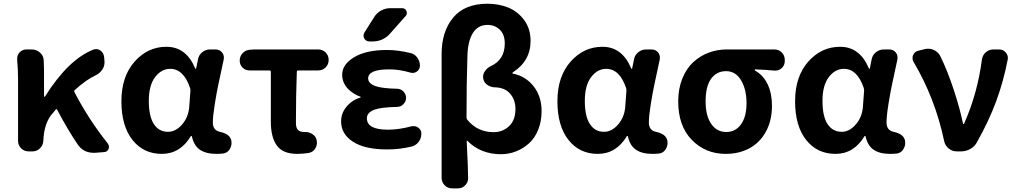

<svg xmlns="http://www.w3.org/2000/svg" viewBox="-20 -831 5581 1054"><path d="M571.3 -43.9Q578.1 -35.2 578.1 -25.4Q578.1 -19.5 576.2 -13.7Q569.3 2.9 551.8 3.9L502 7.8Q497.1 7.8 493.2 7.8Q470.7 7.8 449.2 -1Q424.8 -12.7 409.2 -34.2Q351.6 -118.2 293.9 -228.5Q291 -235.4 286.1 -229.5L271.5 -211.9Q221.7 -159.2 217.8 -57.6Q216.8 -34.2 199.7 -17.1Q182.6 0 159.2 0H136.7Q112.3 0 95.7 -17.1Q79.1 -34.2 79.1 -57.6V-392.6Q79.1 -452.1 74.2 -502.9Q74.2 -505.9 74.2 -508.8Q74.2 -528.3 86.9 -543Q102.5 -559.6 125 -559.6H153.3Q178.7 -559.6 198.2 -543.5Q217.8 -527.3 219.7 -502.9Q221.7 -470.7 221.7 -422.9V-301.8Q221.7 -299.8 223.6 -299.8Q225.6 -299.8 227.5 -301.8Q354.5 -503.9 492.2 -558.6Q500 -561.5 507.8 -561.5Q519.5 -561.5 531.2 -553.7Q549.8 -540 551.8 -516.6L553.7 -493.2Q553.7 -490.2 553.7 -487.3Q553.7 -466.8 541 -448.2Q527.3 -427.7 503.9 -417Q452.1 -392.6 390.6 -336.9Q384.8 -332 388.7 -325.2Q466.8 -174.8 571.3 -43.9Z M868.2 13.7Q767.6 13.7 707 -63Q646.5 -139.6 646.5 -275.4Q646.5 -411.1 718.8 -492.7Q791 -574.2 893.6 -574.2Q1002 -574.2 1051.8 -455.1Q1052.7 -453.1 1054.7 -453.1Q1056.6 -453.1 1056.6 -455.1L1066.4 -502.9Q1070.3 -528.3 1089.8 -543.9Q1109.4 -559.6 1133.8 -559.6H1163.1Q1185.5 -559.6 1199.2 -543Q1209 -530.3 1209 -514.6Q1209 -508.8 1208 -503.9Q1188.5 -412.1 1179.2 -369.6Q1169.9 -327.1 1159.2 -260.7Q1148.4 -194.3 1148.4 -158.2Q1148.4 -116.2 1186.5 -107.4Q1243.2 -95.7 1250 -58.6Q1251 -51.8 1251 -45.9Q1251 -28.3 1241.2 -12.7Q1229.5 7.8 1206.1 11.7Q1187.5 13.7 1168 13.7Q1110.4 13.7 1077.1 -9.3Q1043.9 -32.2 1033.2 -83Q1032.2 -85 1030.3 -85Q1028.3 -85 1027.3 -83Q968.8 13.7 868.2 13.7ZM902.3 -107.4Q944.3 -107.4 979 -147Q1013.7 -186.5 1018.6 -242.2L1025.4 -334Q1025.4 -340.8 1023.4 -347.7Q988.3 -453.1 914.1 -453.1Q866.2 -453.1 831.5 -407.7Q796.9 -362.3 796.9 -277.3Q796.9 -192.4 824.7 -149.9Q852.5 -107.4 902.3 -107.4Z M1611.3 13.7Q1533.2 13.7 1500 -31.7Q1466.8 -77.1 1466.8 -164.1V-436.5Q1466.8 -444.3 1459 -444.3H1350.6Q1327.1 -444.3 1311.5 -460Q1295.9 -475.6 1295.9 -498Q1295.9 -521.5 1311.5 -538.6Q1327.1 -555.7 1349.6 -557.6L1377.9 -559.6H1726.6Q1751 -559.6 1767.6 -543Q1784.2 -526.4 1784.2 -502Q1784.2 -477.5 1767.6 -460.9Q1751 -444.3 1726.6 -444.3H1617.2Q1609.4 -444.3 1609.4 -436.5Q1604.5 -308.6 1604.5 -157.2Q1604.5 -128.9 1615.7 -117.7Q1627 -106.4 1648.4 -106.4Q1651.4 -106.4 1654.3 -106.4Q1655.3 -106.4 1656.2 -106.4Q1678.7 -106.4 1696.3 -93.8Q1715.8 -81.1 1718.8 -58.6Q1719.7 -52.7 1719.7 -47.9Q1719.7 -30.3 1710 -14.6Q1697.3 4.9 1673.8 8.8Q1642.6 13.7 1611.3 13.7Z M2034.2 -737.3Q2047.9 -759.8 2071.8 -772.9Q2095.7 -786.1 2122.1 -786.1H2187.5Q2204.1 -786.1 2210.9 -771Q2217.8 -755.9 2207 -743.2L2121.1 -646.5Q2083 -603.5 2025.4 -603.5H2007.8Q1989.3 -603.5 1979.5 -620.1Q1975.6 -627.9 1975.6 -635.7Q1975.6 -643.6 1980.5 -652.3ZM2109.4 -119.1Q2169.9 -119.1 2239.3 -137.7Q2246.1 -138.7 2251 -138.7Q2264.6 -138.7 2276.4 -129.9Q2293 -118.2 2293 -97.7Q2293 -81.1 2286.6 -66.4Q2280.3 -51.8 2267.6 -41Q2254.9 -30.3 2239.3 -26.4Q2172.9 -10.7 2109.4 -10.7Q2107.4 -10.7 2104.5 -10.7Q1983.4 -10.7 1918 -52.7Q1852.5 -94.7 1852.5 -165Q1852.5 -214.8 1889.6 -253.9Q1918.9 -284.2 1959 -295.9Q1960 -296.9 1960 -298.3Q1960 -299.8 1959 -299.8Q1918.9 -314.5 1891.6 -341.8Q1858.4 -376 1858.4 -420.9Q1858.4 -477.5 1924.3 -517.1Q1990.2 -556.6 2104.5 -556.6Q2166 -556.6 2232.4 -540Q2255.9 -535.2 2270.5 -515.1Q2285.2 -495.1 2285.2 -470.7Q2285.2 -450.2 2268.6 -438.5Q2257.8 -430.7 2245.1 -430.7Q2239.3 -430.7 2232.4 -432.6Q2170.9 -450.2 2120.1 -450.2Q2118.2 -450.2 2116.2 -450.2Q2001 -450.2 2001 -400.4Q2001 -373 2041 -358.4Q2076.2 -345.7 2159.2 -343.8Q2179.7 -343.8 2194.3 -329.1Q2209 -314.5 2209 -293.9Q2209 -273.4 2194.3 -258.8Q2179.7 -244.1 2159.2 -244.1Q2070.3 -242.2 2034.2 -228.5Q1994.1 -212.9 1994.1 -181.6Q1994.1 -119.1 2109.4 -119.1Z M2461.9 203.1Q2437.5 203.1 2420.9 186Q2404.3 168.9 2404.3 145.5V-534.2Q2404.3 -658.2 2467.8 -734.4Q2531.2 -810.5 2656.2 -810.5Q2718.8 -810.5 2771 -789.1Q2823.2 -767.6 2857.9 -720.2Q2892.6 -672.9 2892.6 -606.4Q2892.6 -496.1 2794.9 -433.6Q2793 -431.6 2793 -429.2Q2793 -426.8 2795.9 -426.8Q2865.2 -413.1 2909.2 -357.4Q2953.1 -301.8 2953.1 -221.7Q2953.1 -164.1 2934.1 -117.7Q2915 -71.3 2882.8 -43Q2850.6 -14.6 2811.5 0.5Q2772.5 15.6 2730.5 15.6Q2619.1 15.6 2545.9 -57.6Q2544.9 -59.6 2543 -58.6Q2541 -57.6 2542 -55.7Q2549.8 99.6 2549.8 147.5Q2549.8 169.9 2534.2 185.5Q2518.6 203.1 2494.1 203.1ZM2689.5 -105.5Q2740.2 -105.5 2774.9 -138.7Q2809.6 -171.9 2809.6 -232.4Q2809.6 -283.2 2780.3 -316.9Q2751 -350.6 2696.3 -351.6Q2672.9 -352.5 2654.8 -365.2Q2636.7 -377.9 2632.8 -399.4Q2631.8 -404.3 2631.8 -409.2Q2631.8 -424.8 2641.6 -439.5Q2654.3 -459 2675.8 -468.8Q2751 -503.9 2751 -592.8Q2751 -641.6 2723.6 -668Q2696.3 -694.3 2657.2 -694.3Q2603.5 -694.3 2575.7 -649.4Q2547.9 -604.5 2545.9 -523.4Q2541 -381.8 2541 -185.5Q2541 -177.7 2545.9 -172.9Q2601.6 -105.5 2689.5 -105.5Z M3261.7 13.7Q3161.1 13.7 3100.6 -63Q3040 -139.6 3040 -275.4Q3040 -411.1 3112.3 -492.7Q3184.6 -574.2 3287.1 -574.2Q3395.5 -574.2 3445.3 -455.1Q3446.3 -453.1 3448.2 -453.1Q3450.2 -453.1 3450.2 -455.1L3460 -502.9Q3463.9 -528.3 3483.4 -543.9Q3502.9 -559.6 3527.3 -559.6H3556.6Q3579.1 -559.6 3592.8 -543Q3602.5 -530.3 3602.5 -514.6Q3602.5 -508.8 3601.6 -503.9Q3582 -412.1 3572.8 -369.6Q3563.5 -327.1 3552.7 -260.7Q3542 -194.3 3542 -158.2Q3542 -116.2 3580.1 -107.4Q3636.7 -95.7 3643.6 -58.6Q3644.5 -51.8 3644.5 -45.9Q3644.5 -28.3 3634.8 -12.7Q3623 7.8 3599.6 11.7Q3581.1 13.7 3561.5 13.7Q3503.9 13.7 3470.7 -9.3Q3437.5 -32.2 3426.8 -83Q3425.8 -85 3423.8 -85Q3421.9 -85 3420.9 -83Q3362.3 13.7 3261.7 13.7ZM3295.9 -107.4Q3337.9 -107.4 3372.6 -147Q3407.2 -186.5 3412.1 -242.2L3418.9 -334Q3418.9 -340.8 3417 -347.7Q3381.8 -453.1 3307.6 -453.1Q3259.8 -453.1 3225.1 -407.7Q3190.4 -362.3 3190.4 -277.3Q3190.4 -192.4 3218.3 -149.9Q3246.1 -107.4 3295.9 -107.4Z M3963.9 13.7Q3852.5 13.7 3777.8 -63Q3703.1 -139.6 3703.1 -274.4Q3703.1 -343.8 3725.6 -399.4Q3748 -455.1 3785.6 -489.7Q3823.2 -524.4 3870.6 -542Q3918 -559.6 3970.7 -559.6H4230.5Q4254.9 -559.6 4271.5 -543Q4288.1 -526.4 4288.1 -502V-496.1Q4288.1 -472.7 4271.5 -457Q4255.9 -443.4 4236.3 -443.4Q4233.4 -443.4 4230.5 -443.4Q4183.6 -448.2 4126 -450.2Q4123 -450.2 4123 -447.8Q4123 -445.3 4125 -443.4Q4169.9 -418.9 4193.8 -368.7Q4217.8 -318.4 4217.8 -251Q4217.8 -169.9 4185.1 -109.4Q4152.3 -48.8 4095.2 -17.6Q4038.1 13.7 3963.9 13.7ZM3965.8 -440.4Q3914.1 -440.4 3883.8 -398.9Q3853.5 -357.4 3853.5 -274.4Q3853.5 -195.3 3884.3 -150.9Q3915 -106.4 3966.3 -106.4Q4017.6 -106.4 4047.9 -148.4Q4078.1 -190.4 4078.1 -265.1Q4078.1 -339.8 4048.3 -390.1Q4018.6 -440.4 3965.8 -440.4Z M4566.4 13.7Q4465.8 13.7 4405.3 -63Q4344.7 -139.6 4344.7 -275.4Q4344.7 -411.1 4417 -492.7Q4489.3 -574.2 4591.8 -574.2Q4700.2 -574.2 4750 -455.1Q4751 -453.1 4752.9 -453.1Q4754.9 -453.1 4754.9 -455.1L4764.6 -502.9Q4768.6 -528.3 4788.1 -543.9Q4807.6 -559.6 4832 -559.6H4861.3Q4883.8 -559.6 4897.5 -543Q4907.2 -530.3 4907.2 -514.6Q4907.2 -508.8 4906.2 -503.9Q4886.7 -412.1 4877.4 -369.6Q4868.2 -327.1 4857.4 -260.7Q4846.7 -194.3 4846.7 -158.2Q4846.7 -116.2 4884.8 -107.4Q4941.4 -95.7 4948.2 -58.6Q4949.2 -51.8 4949.2 -45.9Q4949.2 -28.3 4939.5 -12.7Q4927.7 7.8 4904.3 11.7Q4885.7 13.7 4866.2 13.7Q4808.6 13.7 4775.4 -9.3Q4742.2 -32.2 4731.4 -83Q4730.5 -85 4728.5 -85Q4726.6 -85 4725.6 -83Q4667 13.7 4566.4 13.7ZM4600.6 -107.4Q4642.6 -107.4 4677.2 -147Q4711.9 -186.5 4716.8 -242.2L4723.6 -334Q4723.6 -340.8 4721.7 -347.7Q4686.5 -453.1 4612.3 -453.1Q4564.5 -453.1 4529.8 -407.7Q4495.1 -362.3 4495.1 -277.3Q4495.1 -192.4 4522.9 -149.9Q4550.8 -107.4 4600.6 -107.4Z M5342.8 -49.8Q5330.1 -26.4 5306.6 -13.2Q5283.2 0 5255.9 0H5231.4Q5207 0 5187.5 -16.1Q5168 -32.2 5163.1 -56.6Q5113.3 -292 4995.1 -491.2Q4989.3 -501 4989.3 -512.7Q4989.3 -520.5 4992.2 -528.3Q5001 -547.9 5021.5 -552.7L5057.6 -561.5Q5066.4 -563.5 5075.2 -563.5Q5091.8 -563.5 5106.4 -556.6Q5129.9 -545.9 5141.6 -523.4Q5180.7 -444.3 5214.8 -340.8Q5249 -237.3 5266.6 -152.3Q5266.6 -150.4 5269 -150.4Q5271.5 -150.4 5272.5 -152.3Q5345.7 -316.4 5370.1 -502.9Q5373 -527.3 5391.1 -543.5Q5409.2 -559.6 5433.6 -559.6H5463.9Q5487.3 -559.6 5501 -543Q5512.7 -529.3 5512.7 -513.7Q5512.7 -508.8 5511.7 -502.9Q5488.3 -382.8 5448.7 -275.4Q5409.2 -168 5342.8 -49.8Z"/></svg>

Font: Gen Jyuu Gothic Bold
Style: Bold
Weight: 700
Designer: [Source Han Sans]
Ryoko NISHIZUKA  (kana & ideographs); Paul D. Hunt (Latin, Greek & Cyrillic); Wenlong ZHANG  (bopomofo
Version: Version 1.002.20150607